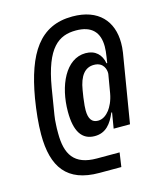

<svg xmlns="http://www.w3.org/2000/svg" viewBox="-121 -798 841 998"><g transform="rotate(-15 300.0 -299.0)"><path d="M353 -152C320 -152 304 -175 304 -221C304 -232 305 -253 310 -288L316 -326C328 -401 358 -438 406 -438C459 -438 467 -395 467 -379C467 -376 467 -372 466 -368L450 -274C443 -233 427 -204 415 -188C400 -169 380 -152 353 -152ZM418 36H296C173 36 135 -30 135 -142C135 -163 135 -178 136 -187C137 -205 138 -224 141 -239L164 -380C199 -588 270 -635 362 -635C447 -635 486 -592 486 -516C486 -499 484 -481 481 -462L476 -429H472C464 -476 433 -508 380 -508C273 -508 213 -377 213 -237C213 -132 247 -79 316 -79C376 -79 407 -120 430 -175H434L420 -91H508L569 -460C572 -479 573 -497 573 -512C573 -628 504 -710 363 -710C187 -710 106 -581 66 -350C55 -283 48 -216 48 -159C48 17 116 112 289 112H407Z"/></g></svg>

Font: IBM Mono Medium
Style: Italic
Weight: 500
Italic angle: -9°
Monospace: yes
Designer: Mike Abbink, Paul van der Laan, Pieter van Rosmalen
Foundry: Bold Monday
Version: Version 2.3